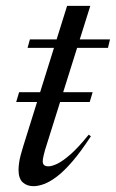

<svg xmlns="http://www.w3.org/2000/svg" viewBox="-20 -628 397 658"><path d="M35.5 -278.5 45.5 -312H297.5L287.5 -278.5ZM74.5 -464 82.5 -493H357L350 -464ZM126.5 -75Q126.5 -66 131.5 -62Q136.5 -58 146 -58Q158 -58 176.8 -67Q195.5 -76 222.2 -99.5Q249 -123 284 -166.5L291.5 -161Q257.5 -109 228.8 -75.5Q200 -42 175.8 -23.5Q151.5 -5 131.5 2.5Q111.5 10 94.5 10Q72.5 10 58 -3Q43.5 -16 43.5 -46.5Q43.5 -57.5 46.2 -75Q49 -92.5 60 -128L210 -608H289.5L134.5 -114.5Q131.5 -104 129.8 -96.5Q128 -89 127.2 -84Q126.5 -79 126.5 -75Z"/></svg>

Font: Newsreader 60pt
Style: Italic
Weight: 400
Italic angle: -17°
Designer: Hugues Gentile
Foundry: Production Type
Version: Version 1.003